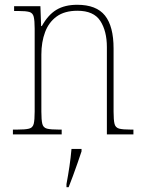

<svg xmlns="http://www.w3.org/2000/svg" viewBox="-20 -562 604 803"><path d="M34 0V-20H52Q86 -20 101.5 -24Q117 -28 121 -44Q125 -60 125 -95V-442Q125 -476 121 -492Q117 -508 102.5 -512Q88 -516 58 -516H39V-536H149L152 -453H155Q181 -500 216 -521Q251 -542 303 -542Q383 -542 419 -497Q455 -452 455 -359V-95Q455 -60 459 -44Q463 -28 478.5 -24Q494 -20 527 -20H538V0H427V-365Q427 -432 399.5 -474.5Q372 -517 304 -517Q250 -517 217 -493Q184 -469 168.5 -427.5Q153 -386 153 -334V-95Q153 -60 157 -44Q161 -28 176.5 -24Q192 -20 226 -20H238V0ZM258 208Q265 171 270.5 133.5Q276 96 279 61H321V71Q314 92 304.5 119.5Q295 147 285 174Q275 201 267 221H258Z"/></svg>

Font: Noto Serif Tamil SemiCondensed Thin
Style: Italic
Weight: 100
Width: 4
Italic angle: -12°
Designer: Indian Type Foundry, Tom Grace, and the Monotype Design Team
Foundry: Monotype Imaging Inc.
Version: Version 2.003; ttfautohint (v1.8.4.7-5d5b)